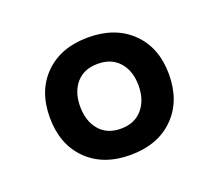

<svg xmlns="http://www.w3.org/2000/svg" viewBox="-76 -923 672 590"><g transform="rotate(-20 260.5 -628.0)"><path d="M259.8 -435.5Q170.9 -435.5 118.2 -488Q65.4 -540.5 65.4 -628.4Q65.4 -715.8 118.2 -767.8Q170.9 -819.8 259.8 -819.8Q348.6 -819.8 401.9 -767.8Q455.1 -715.8 455.1 -628.4Q455.1 -540.5 402.1 -488Q349.1 -435.5 259.8 -435.5ZM259.8 -733.4Q214.8 -733.4 189.7 -704.6Q164.6 -675.8 164.6 -628.4Q164.6 -580.6 189.7 -551Q214.8 -521.5 259.8 -521.5Q304.7 -521.5 330.1 -551Q355.5 -580.6 355.5 -627.9Q355.5 -675.3 330.3 -704.3Q305.2 -733.4 259.8 -733.4Z"/></g></svg>

Font: Oswald
Style: DemiBold
Weight: 600
Designer: Vernon Adams
Foundry: Vernon Adams
Version: 3.0; ttfautohint (v0.95) -l 8 -r 50 -G 200 -x 0 -w "G" -W -c